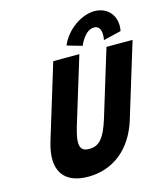

<svg xmlns="http://www.w3.org/2000/svg" viewBox="-152 -1204 1165 1336"><g transform="rotate(-15 430.0 -536.0)"><path d="M859.9 -825H671.9L526.1 -348C483.9 -210 441 -170 374 -170C306.9 -170 288.5 -210 330.7 -348L476.5 -825H288.5L125.9 -293C63.5 -89 143.7 15 317.4 15C491.1 15 634.9 -89 697.3 -293ZM514.1 -875C514.1 -875 553.6 -978 622.1 -978C690.6 -978 667.2 -875 667.2 -875L795.2 -906C815.9 -1013 749.5 -1087 655.4 -1087C561.4 -1087 450.5 -1013 405.8 -906Z"/></g></svg>

Font: Hussar
Style: BdSuprConOblThree
Weight: 700
Foundry: Cannot Into Space Fonts
Version: Version 2.00